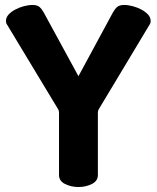

<svg xmlns="http://www.w3.org/2000/svg" viewBox="-20 -751 630 771"><path d="M217 -299Q217 -307 213 -313L6 -656Q4 -660 4 -667Q4 -681 14.5 -692.5Q25 -704 41 -712.5Q57 -721 75.5 -726Q94 -731 110 -731Q129 -731 138 -723.5Q147 -716 155 -702L295 -445L434 -702Q442 -716 451 -723.5Q460 -731 479 -731Q495 -731 513.5 -726Q532 -721 548 -712.5Q564 -704 574.5 -692.5Q585 -681 585 -667Q585 -660 583 -656L377 -313Q373 -307 373 -299V-48Q373 -24 348.5 -12Q324 0 295 0Q266 0 241.5 -12Q217 -24 217 -48Z"/></svg>

Font: AkaAcidDosis
Style: ExtraBold
Weight: 800
Designer: Edgar Tolentino, Pablo Impallari, Igino Marini, Aka-Acid
Foundry: Edgar Tolentino, Pablo Impallari, Igino Marini, Aka-Acid
Version: Version 1.007